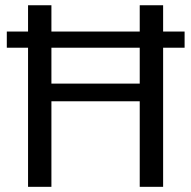

<svg xmlns="http://www.w3.org/2000/svg" viewBox="-20 -722 739 742"><path d="M88.4 0V-537.6H6.3V-600.1H88.4V-701.7H178.7V-600.1H520V-701.7H610.4V-600.1H693.4V-537.6H610.4V0H520V-330.6H178.7V0ZM178.7 -398.9H520V-537.6H178.7Z"/></svg>

Font: Mako
Style: Regular
Weight: 400
Designer: vernon adams
Foundry: vernon adams
Version: Version 1.100; ttfautohint (v1.8.4.7-5d5b);gftools[0.9.33]